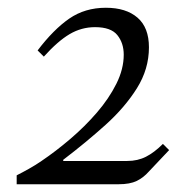

<svg xmlns="http://www.w3.org/2000/svg" viewBox="-20 -475 494 495"><path d="M23 0V-23Q37 -30 54 -39.5Q71 -49 87 -60Q124 -85 161.5 -117Q199 -149 230 -185Q261 -221 280 -259Q299 -297 299 -334Q299 -364 282.5 -384.5Q266 -405 225 -405Q190 -405 159.5 -387Q129 -369 93 -329L77 -345Q118 -399 158.5 -427Q199 -455 253 -455Q305 -455 334.5 -429.5Q364 -404 364 -353Q364 -297 333 -247.5Q302 -198 252 -153Q202 -108 143 -63V-60H308Q335 -60 356.5 -71Q378 -82 400 -104L416 -88L364 -33Q350 -17 332.5 -8.5Q315 0 286 0Z"/></svg>

Font: Bona Nova SC
Style: Italic
Weight: 400
Italic angle: -4°
Designer: Mateusz Machalski
Foundry: Capitalics
Version: Version 4.001; ttfautohint (v1.8.4.7-5d5b)